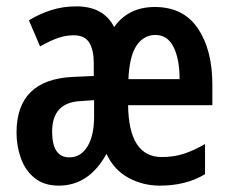

<svg xmlns="http://www.w3.org/2000/svg" viewBox="-20 -574 723 604"><path d="M467 -552Q557 -552 602.5 -484.5Q648 -417 648 -309V-243H383Q385 -80 489 -80Q527 -80 559 -90.5Q591 -101 625 -121V-26Q565 10 483 10Q429 10 383.5 -15Q338 -40 315 -90Q260 10 165 10Q119 10 89.5 -13.5Q60 -37 46 -75.5Q32 -114 32 -157Q32 -323 208 -332L275 -335V-376Q275 -416 261 -439.5Q247 -463 212 -463Q187 -463 162.5 -454.5Q138 -446 106 -428L71 -510Q103 -530 140.5 -542Q178 -554 220 -554Q306 -554 339 -489Q384 -552 467 -552ZM469 -464Q432 -464 409.5 -430.5Q387 -397 384 -325H545Q545 -388 526 -426Q507 -464 469 -464ZM234 -256Q144 -252 144 -160Q144 -79 198 -79Q234 -79 255 -113Q276 -147 276 -207V-259Z"/></svg>

Font: Noto Sans Gujarati UI ExtraCondensed SemiBold
Style: Regular
Weight: 600
Width: 2
Designer: Jelle Bosma - Monotype Design Team, Universal Thirst
Foundry: Monotype Imaging Inc.
Version: Version 2.106; ttfautohint (v1.8.4.7-5d5b)